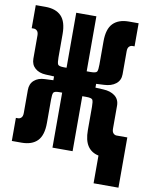

<svg xmlns="http://www.w3.org/2000/svg" viewBox="-91 -764 769 972"><g transform="rotate(10 293.0 -277.5)"><path d="M13.2 2.4V-116.2H24.4Q33.7 -116.2 41 -123.5Q48.3 -130.9 48.3 -147.5V-266.1Q48.3 -297.9 69.1 -315.9Q89.8 -334 123.5 -335L167 -336.9V-356.4L123.5 -358.4Q89.8 -359.9 69.1 -377.9Q48.3 -396 48.3 -427.2V-545.9Q48.3 -562.5 41 -569.8Q33.7 -577.1 24.4 -577.1H13.2V-695.8H63Q116.7 -695.8 144.5 -667.2Q172.4 -638.7 172.4 -575.2V-455.1Q172.4 -428.2 177 -419.4Q181.6 -410.6 208.5 -410.6H221.7V-693.4H325.2V-410.6H346.2Q373.5 -410.6 378.2 -419.4Q382.8 -428.2 382.8 -455.1V-575.2Q382.8 -638.7 410.9 -667.2Q439 -695.8 492.2 -695.8H542V-577.1H530.8Q521.5 -577.1 514.2 -569.8Q506.8 -562.5 506.8 -545.9V-427.2Q506.8 -396 483.9 -377.9Q460.9 -359.9 423.3 -358.4L383.3 -356.4V-336.9L423.3 -335Q460.9 -333.5 483.9 -315.7Q506.8 -297.9 506.8 -266.1V-147.9Q506.8 -131.3 514.2 -124Q521.5 -116.7 530.8 -116.7H585.9V141.6H458V-1Q420.9 -8.8 401.9 -37.4Q382.8 -65.9 382.8 -118.2V-238.3Q382.8 -265.1 378.2 -273.9Q373.5 -282.7 346.2 -282.7H325.2V0H221.7V-282.7H208.5Q181.6 -282.7 177 -273.9Q172.4 -265.1 172.4 -238.3V-118.2Q172.4 -54.7 144.5 -26.1Q116.7 2.4 63 2.4Z"/></g></svg>

Font: Caskaydia Cove
Style: Bold
Weight: 700
Monospace: yes
Designer: Aaron Bell
Foundry: Saja Typeworks
Version: Version 4.300; ttfautohint (v1.8.3)